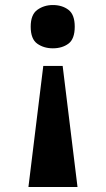

<svg xmlns="http://www.w3.org/2000/svg" viewBox="-20 -563 421 763"><path d="M229 -301 288 180H93L152 -301ZM190 -543Q227 -543 252 -524Q277 -505 277 -457Q277 -408 252 -389.5Q227 -371 190 -371Q154 -371 128 -389.5Q102 -408 102 -457Q102 -505 128.5 -524Q155 -543 190 -543Z"/></svg>

Font: Noto Serif Tibetan ExtraBold
Style: Regular
Weight: 800
Version: Version 2.103